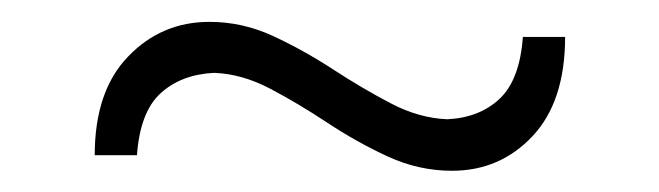

<svg xmlns="http://www.w3.org/2000/svg" viewBox="-20 -395 618 180"><path d="M403.8 -234.9Q372.6 -234.9 343.5 -248.3Q314.5 -261.7 287.1 -279.8Q259.8 -297.9 233.4 -311.8Q207 -325.7 180.7 -326.7Q149.9 -325.2 130.6 -307.6Q111.3 -290 108.4 -249.5H68.8Q68.8 -309.6 100.1 -342Q131.3 -374.5 176.3 -374.5Q207.5 -374.5 236.3 -361.1Q265.1 -347.7 292.5 -329.8Q319.8 -312 346.4 -298.1Q373 -284.2 399.4 -283.2Q429.7 -284.7 448.5 -302.5Q467.3 -320.3 470.2 -360.4H509.8Q509.8 -299.8 479.2 -267.3Q448.7 -234.9 403.8 -234.9Z"/></svg>

Font: Pinar DS1 Light
Style: Regular
Weight: 300
Designer: Amin Abedi
Version: Version 3.000